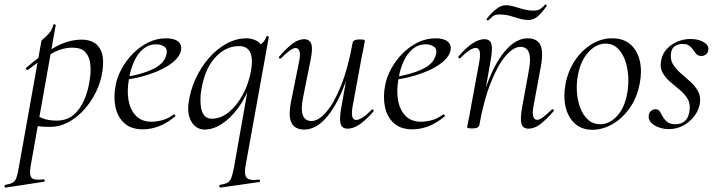

<svg xmlns="http://www.w3.org/2000/svg" viewBox="-83 -572 3241 867"><path d="M-57.4 275Q-61.2 276 -62.3 270Q-63.4 264 -59.4 263Q-37 258.8 -25.9 252.7Q-14.8 246.6 -9 231.1Q-3.2 215.6 1.8 185L103.8 -386Q103.8 -389 111 -395.1Q118.2 -401.2 127.9 -410.4Q137.6 -419.6 145.9 -431.9Q154.2 -444.2 157.4 -459.2Q158.6 -463.2 164 -462.2Q169.4 -461.2 168.4 -457.2L55.4 178Q48.4 218.6 59.9 231Q71.4 243.4 112.8 237.8Q116.8 236.2 118.4 242Q120 247.8 115 248.8ZM145 1Q108 1 89.5 -2Q71 -5 57 -8L67 -60.4Q86.4 -46.8 111.4 -37.1Q136.4 -27.4 173.2 -27.4Q217.6 -27.4 248.2 -52.5Q278.8 -77.6 297.7 -121.4Q316.6 -165.2 323.4 -220Q328.2 -254.4 324.3 -285.6Q320.4 -316.8 302.3 -336.8Q284.2 -356.8 243.2 -356.8Q196.8 -356.8 150.2 -330.1Q103.6 -303.4 42.4 -256Q39.2 -254.4 35.3 -259Q31.4 -263.6 34.6 -265.2Q94.6 -318.2 159.1 -355.6Q223.6 -393 285 -393Q341 -393 365.4 -357Q389.8 -321 379.8 -253Q372.8 -202 350.1 -156Q327.4 -110 294.7 -74.5Q262 -39 223.2 -19Q184.4 1 145 1Z M562.2 12Q509 12 478.5 -15.8Q448 -43.6 438.5 -88.6Q429 -133.6 438.8 -185Q445.2 -222.4 465.8 -260.5Q486.4 -298.6 517.2 -329.9Q548 -361.2 586.2 -380.1Q624.4 -399 667.4 -399Q703.6 -399 721.3 -384.6Q739 -370.2 734.6 -345Q730 -321.4 707.2 -299.4Q684.4 -277.4 648.1 -259.6Q611.8 -241.8 567.3 -229.1Q522.8 -216.4 475.2 -210.6L477.2 -223.6Q553.8 -234.6 606.2 -259.3Q658.6 -284 668 -324Q675.2 -350.8 659.1 -361.4Q643 -372 622.6 -372Q589.2 -372 563.9 -351.1Q538.6 -330.2 522.7 -295.2Q506.8 -260.2 499.8 -218Q489.4 -162.2 497.6 -118.2Q505.8 -74.2 531.8 -48.3Q557.8 -22.4 600.4 -22.4Q624.2 -22.4 650.3 -29.4Q676.4 -36.4 700.8 -55Q703.6 -57 707.1 -53Q710.6 -49 707.8 -46.2Q669.8 -14.8 633.7 -1.4Q597.6 12 562.2 12Z M912.4 275Q908.4 275.8 907.4 269.9Q906.4 264 909.6 263Q932.6 259 944 253Q955.4 247 961.4 231.5Q967.4 216 973.4 185L1041.2 -198.8L1051.8 -199.8Q1027.4 -131.8 992.1 -84.2Q956.8 -36.6 917.8 -11.8Q878.8 13 841.8 13Q804.2 13 783.2 -19.7Q762.2 -52.4 768 -103Q775.2 -161.8 799.7 -215.2Q824.2 -268.6 860.5 -310.1Q896.8 -351.6 940.5 -375.3Q984.2 -399 1029.6 -399Q1048 -399 1065.9 -392.3Q1083.8 -385.6 1096.5 -370.3Q1109.2 -355 1111.2 -330.4L1068.6 -357Q1080.8 -359 1097.4 -373.4Q1114 -387.8 1119.8 -407Q1121 -410 1126.5 -408.8Q1132 -407.6 1131 -405.6L1025.6 178Q1018.6 215 1030.6 230Q1042.6 245 1085.6 239Q1088.6 237 1090.6 243Q1092.6 249 1087.6 250ZM873.4 -36Q914 -36 950.2 -65.5Q986.4 -95 1013.3 -144.5Q1040.2 -194 1050.4 -252.8Q1060.6 -311.2 1045.2 -338.6Q1029.8 -366 992.2 -363.6Q933.2 -362.8 885.1 -308.4Q837 -254 823.2 -146.6Q821.4 -122.2 822.8 -101.9Q824.2 -81.6 830.1 -67Q836 -52.4 846.5 -44.2Q857 -36 873.4 -36Z M1290.8 13Q1248 13 1232.9 -18.3Q1217.8 -49.6 1232.4 -119L1268.2 -297Q1274 -327.6 1269.1 -341.4Q1264.2 -355.2 1252 -355.2Q1241.2 -355.2 1224.2 -342.8Q1207.2 -330.4 1186.4 -309Q1182.4 -305 1178.4 -309Q1174.4 -313 1178.4 -317Q1211.2 -355 1238 -375Q1264.8 -395 1290.6 -395Q1315 -395 1322.7 -373.2Q1330.4 -351.4 1318.6 -297L1286.8 -138Q1274.4 -80.4 1284 -53Q1293.6 -25.6 1323.4 -25.6Q1355.6 -25.6 1390.9 -66.8Q1426.2 -108 1457.6 -187.1Q1489 -266.2 1509.4 -378.8L1521.8 -377.8Q1502 -261.4 1466.6 -173.2Q1431.2 -85 1386.2 -36Q1341.2 13 1290.8 13ZM1486.2 9Q1461.4 9 1455.1 -12.7Q1448.8 -34.4 1458.2 -86.6L1509.4 -378.8Q1512 -394 1541.4 -394Q1555.8 -394 1560.3 -392.2Q1564.8 -390.4 1564.8 -387.6Q1564.8 -384.4 1559.8 -361.2Q1554.8 -338 1549.8 -312L1508.8 -89Q1499 -30.4 1525.4 -30.4Q1537 -30.4 1555.1 -42Q1573.2 -53.6 1594.6 -76Q1597.6 -80 1602 -75.5Q1606.4 -71 1602.6 -67.8Q1568.2 -28.8 1540.5 -9.9Q1512.8 9 1486.2 9Z M1779.2 12Q1726 12 1695.5 -15.8Q1665 -43.6 1655.5 -88.6Q1646 -133.6 1655.8 -185Q1662.2 -222.4 1682.8 -260.5Q1703.4 -298.6 1734.2 -329.9Q1765 -361.2 1803.2 -380.1Q1841.4 -399 1884.4 -399Q1920.6 -399 1938.3 -384.6Q1956 -370.2 1951.6 -345Q1947 -321.4 1924.2 -299.4Q1901.4 -277.4 1865.1 -259.6Q1828.8 -241.8 1784.3 -229.1Q1739.8 -216.4 1692.2 -210.6L1694.2 -223.6Q1770.8 -234.6 1823.2 -259.3Q1875.6 -284 1885 -324Q1892.2 -350.8 1876.1 -361.4Q1860 -372 1839.6 -372Q1806.2 -372 1780.9 -351.1Q1755.6 -330.2 1739.7 -295.2Q1723.8 -260.2 1716.8 -218Q1706.4 -162.2 1714.6 -118.2Q1722.8 -74.2 1748.8 -48.3Q1774.8 -22.4 1817.4 -22.4Q1841.2 -22.4 1867.3 -29.4Q1893.4 -36.4 1917.8 -55Q1920.6 -57 1924.1 -53Q1927.6 -49 1924.8 -46.2Q1886.8 -14.8 1850.7 -1.4Q1814.6 12 1779.2 12Z M2303.6 9Q2277.8 9 2271.5 -13.2Q2265.2 -35.4 2275 -89L2304 -248Q2326.8 -360.4 2267.4 -360.4Q2235.4 -360.4 2200 -319.2Q2164.6 -278 2133.2 -198.9Q2101.8 -119.8 2081.4 -7.2L2069 -8.2Q2089.8 -124.8 2124.7 -212.9Q2159.6 -301 2205.1 -350Q2250.6 -399 2300 -399Q2342.8 -399 2357.4 -368.2Q2372 -337.4 2358.4 -267L2325.4 -89Q2320.4 -58.6 2325.3 -44.7Q2330.2 -30.8 2342.4 -30.8Q2353.4 -30.8 2370.4 -43.6Q2387.4 -56.4 2408.2 -77Q2411.2 -81 2415.6 -77Q2420 -73 2416.2 -69Q2383.6 -32 2357 -11.5Q2330.4 9 2303.6 9ZM2049.4 8Q2035.2 8 2030.6 6.3Q2026 4.6 2026 1.6Q2026 -1.6 2031.5 -24.8Q2037 -48 2041 -74L2082 -297Q2091.8 -355.6 2065.4 -355.6Q2053.8 -355.6 2035.7 -344Q2017.6 -332.4 1996.2 -310Q1993.2 -306 1988.8 -310.5Q1984.4 -315 1988.2 -318.2Q2021.8 -357.2 2050.4 -376.1Q2079 -395 2104.6 -395Q2129.4 -395 2135.8 -373.3Q2142.2 -351.6 2132.6 -299.4L2081.4 -7.2Q2078.8 8 2049.4 8ZM2121.6 -479.6Q2119.8 -478.6 2116.3 -481.2Q2112.8 -483.8 2114.6 -486.6Q2123 -498.4 2136.7 -512.6Q2150.4 -526.8 2167 -537.6Q2183.6 -548.4 2201.6 -548.4Q2218.8 -548.4 2238.4 -542.4Q2258 -536.4 2280.2 -530.3Q2302.4 -524.2 2326.6 -524.2Q2347 -524.2 2358 -532.2Q2369 -540.2 2378.4 -551.2Q2380.4 -553.2 2383.9 -549.8Q2387.4 -546.4 2385.4 -544.2Q2357.6 -506.4 2340.2 -494.1Q2322.8 -481.8 2304 -481.8Q2282 -481.8 2261.5 -488.2Q2241 -494.6 2219.9 -500.6Q2198.8 -506.6 2173.4 -506.6Q2152 -506.6 2142.3 -498.5Q2132.6 -490.4 2121.6 -479.6Z M2592 14Q2544.2 14 2513.3 -13.8Q2482.4 -41.6 2471.2 -88.6Q2460 -135.6 2470.8 -193Q2482 -251.6 2512.8 -298.1Q2543.6 -344.6 2587.6 -371.8Q2631.6 -399 2681.4 -399Q2733.4 -399 2764.8 -370.7Q2796.2 -342.4 2806.4 -295.5Q2816.6 -248.6 2805.4 -193Q2793.2 -129.8 2759.7 -82.9Q2726.2 -36 2681.8 -11Q2637.4 14 2592 14ZM2626.8 -11Q2668.4 -11 2702.7 -47.3Q2737 -83.6 2748.8 -149Q2756 -186 2753.9 -225.3Q2751.8 -264.6 2740 -298.6Q2728.2 -332.6 2706.2 -353.8Q2684.2 -375 2651.6 -375Q2610 -375 2575.2 -337.8Q2540.4 -300.6 2527.4 -236Q2519.4 -197.4 2522 -158Q2524.6 -118.6 2537.1 -85.2Q2549.6 -51.8 2572.4 -31.4Q2595.2 -11 2626.8 -11Z M2936.8 11Q2899 11 2870.8 -7.2Q2842.6 -25.4 2846.6 -51.4Q2848.8 -65 2857.8 -71.9Q2866.8 -78.8 2877.2 -78.8Q2890 -78.8 2896.6 -68.4Q2903.2 -58 2910.2 -44.9Q2917.2 -31.8 2930 -21.4Q2942.8 -11 2967.2 -11Q2994 -11 3010.4 -26.2Q3026.8 -41.4 3030.6 -71.8Q3035.4 -103 3022.1 -125.5Q3008.8 -148 2986.5 -166.1Q2964.2 -184.2 2942.8 -202.8Q2921.4 -221.4 2908.8 -244.1Q2896.2 -266.8 2902.2 -298.2Q2908 -329.4 2928.4 -351.3Q2948.8 -373.2 2977.2 -384.6Q3005.6 -396 3035.2 -396Q3071 -396 3094.8 -381.6Q3118.6 -367.2 3115.6 -346.4Q3113.4 -332 3103.8 -325.5Q3094.2 -319 3085 -319Q3070.6 -319 3062.6 -327.2Q3054.6 -335.4 3047.5 -346.3Q3040.4 -357.2 3029.8 -365.4Q3019.2 -373.6 2998.6 -373.6Q2979.8 -373.6 2965 -364Q2950.2 -354.4 2947.4 -333.8Q2942.4 -304.2 2955.7 -282.2Q2969 -260.2 2991 -241.3Q3013 -222.4 3034.8 -202.8Q3056.6 -183.2 3069.4 -159.2Q3082.2 -135.2 3077 -103.2Q3072.2 -74.2 3052.4 -47.8Q3032.6 -21.4 3002.7 -5.2Q2972.8 11 2936.8 11Z"/></svg>

Font: Cormorant Garamond Light
Style: Italic
Weight: 300
Italic angle: -10°
Designer: Christian Thalmann (Catharsis Fonts)
Foundry: Catharsis Fonts
Version: Version 4.001